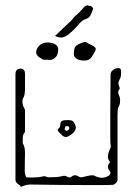

<svg xmlns="http://www.w3.org/2000/svg" viewBox="-20 -718 530 745"><path d="M62 7Q56 0 48 -5.5Q40 -11 40 -22V-431Q40 -445 49.5 -449.5Q59 -454 68 -450Q77 -446 77 -432V-367Q77 -363 75.5 -353.5Q74 -344 72 -341Q67 -334 67 -325.5Q67 -317 69 -310Q71 -303 74.5 -297.5Q78 -292 77 -284V-206Q69 -197 68.5 -185Q68 -173 68 -163Q74 -153 75.5 -143Q77 -133 77 -122Q77 -116 76.5 -100Q76 -84 76 -54Q76 -42 82 -30Q92 -29 112.5 -29.5Q133 -30 140 -32Q154 -36 158 -33Q162 -30 172 -30Q203 -30 218.5 -34Q234 -38 240 -33Q249 -26 256.5 -32Q264 -38 271 -38Q278 -38 283.5 -34Q289 -30 295 -30Q299 -30 310 -33Q321 -36 332 -37.5Q343 -39 347 -36Q355 -31 369.5 -28.5Q384 -26 402 -36Q406 -39 408 -43.5Q410 -48 407 -52Q399 -63 398.5 -70.5Q398 -78 407 -89Q397 -101 399 -115Q401 -129 408 -143Q411 -148 409.5 -155.5Q408 -163 408 -170Q408 -229 408 -295Q408 -361 409 -420Q409 -425 409 -430Q409 -435 413 -441Q418 -447 426.5 -451Q435 -455 442.5 -453.5Q450 -452 450 -440Q450 -421 446 -413.5Q442 -406 440 -399.5Q438 -393 445 -375Q435 -362 440.5 -351Q446 -340 446 -330Q446 -316 443.5 -311Q441 -306 438.5 -299Q436 -292 436 -268Q436 -261 436 -234.5Q436 -208 436 -173Q436 -138 436 -103.5Q436 -69 436 -45Q436 -21 436 -19Q436 -14 429.5 -7.5Q423 -1 418 -1Q410 0 377.5 0Q345 0 301 0Q257 0 213 -0.5Q169 -1 137 -1.5Q105 -2 98 -2Q90 -2 81.5 0Q73 2 62 7ZM222 -192 208 -206Q200 -214 207 -219Q214 -224 214 -235Q214 -250 230 -251.5Q246 -253 256 -251Q263 -250 268.5 -240.5Q274 -231 274 -223Q274 -215 268 -207Q261 -198 247 -190Q233 -182 222 -192ZM235 -212Q238 -209 242 -211.5Q246 -214 247 -216Q249 -217 249 -220Q249 -226 244 -228Q241 -229 237 -228.5Q233 -228 233 -224Q233 -220 231 -219Q229 -218 231 -216ZM307 -483Q276 -483 267 -502Q266 -509 267.5 -523.5Q269 -538 282 -545Q292 -550 302 -553.5Q312 -557 319 -552Q324 -548 331 -545Q338 -542 344 -538Q356 -531 349 -519Q342 -506 334 -494.5Q326 -483 307 -483ZM155 -486Q149 -485 144 -488.5Q139 -492 132 -496Q120 -505 120 -516Q121 -530 133 -541.5Q145 -553 164 -553Q178 -553 189.5 -548.5Q201 -544 205 -533Q207 -528 204.5 -513Q202 -498 188 -490Q179 -484 171.5 -485.5Q164 -487 155 -486ZM194 -579Q205 -589 215 -599Q225 -609 236 -619Q257 -637 269 -653Q277 -660 284 -666.5Q291 -673 298 -681Q302 -686 306.5 -691Q311 -696 318 -697Q320 -699 323 -696.5Q326 -694 328 -695Q331 -697 337 -691.5Q343 -686 341 -683Q337 -671 331.5 -659.5Q326 -648 310 -643Q304 -641 299 -637Q294 -633 289 -628Q282 -619 271.5 -608Q261 -597 244 -583Q226 -570 212.5 -572.5Q199 -575 194 -579Z"/></svg>

Font: Sankofa Display
Style: Regular
Weight: 400
Designer: Batsirai Madzonga
Foundry: Batsirai Madzonga
Version: Version 1.000; ttfautohint (v1.8.4.7-5d5b)